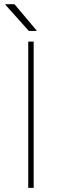

<svg xmlns="http://www.w3.org/2000/svg" viewBox="-20 -913 301 933"><path d="M143.6 0H117.2V-710.9H143.6ZM157.7 -765.1 156.7 -762.7H120.1L5.9 -890.1L6.8 -892.6H50.3Z"/></svg>

Font: Roboto-Thin
Style: Regular
Weight: 250
Designer: Google
Version: Version 1.100141; 2013; ttfautohint (v0.94.14-c901) -l 8 -r 